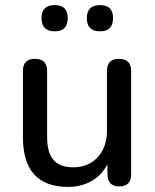

<svg xmlns="http://www.w3.org/2000/svg" viewBox="-20 -725 607 754"><path d="M373 -602Q321 -602 321 -654Q321 -705 373 -705Q424 -705 424 -654Q424 -602 373 -602ZM195 -602Q143 -602 143 -654Q143 -705 195 -705Q246 -705 246 -654Q246 -602 195 -602ZM247 9Q70 9 70 -187V-446Q70 -494 117 -494Q165 -494 165 -446V-187Q165 -126 190 -97Q215 -68 268 -68Q327 -68 363.5 -107.5Q400 -147 400 -212V-446Q400 -494 447 -494Q495 -494 495 -446V-41Q495 7 449 7Q402 7 402 -41V-80Q379 -36 338.5 -13.5Q298 9 247 9Z"/></svg>

Font: Chiron GoRound TC
Style: Regular
Weight: 400
Designer: Ryoko NISHIZUKA 西塚涼子 (kana, bopomofo & ideographs); Paul D. Hunt (Latin, Greek & Cyrillic); Sandoll Communications 산돌커뮤니
Foundry: Adobe
Version: Version 1.000;hotconv 1.1.1;makeotfexe 2.6.0